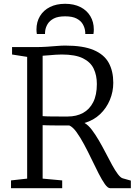

<svg xmlns="http://www.w3.org/2000/svg" viewBox="-20 -991 716 1011"><path d="M38 0V-41L123 -50.5V-691.5L43.5 -704V-743H163.5Q198.5 -743 227.5 -745Q256.5 -747 280.5 -749Q304.5 -751 323.5 -751Q418 -751 473.2 -727.5Q528.5 -704 552.5 -660.2Q576.5 -616.5 576.5 -555Q576.5 -508 558.5 -464.8Q540.5 -421.5 506.8 -389.5Q473 -357.5 425 -343.5Q444.5 -332.5 463.2 -308Q482 -283.5 500.8 -251.2Q519.5 -219 536.8 -185.5Q554 -152 570 -122.8Q586 -93.5 600.5 -74.2Q615 -55 626.5 -52L669 -40V0H560Q547.5 0 532.2 -21.5Q517 -43 499.2 -77.8Q481.5 -112.5 462.2 -152.8Q443 -193 423 -230.2Q403 -267.5 383.2 -295Q363.5 -322.5 344.5 -330.5Q333 -330.5 312.5 -330.5Q292 -330.5 269.8 -330.5Q247.5 -330.5 229.5 -331Q211.5 -331.5 204.5 -332V-50.5L307.5 -41V0ZM336.5 -377.5Q382.5 -377.5 417 -396.2Q451.5 -415 470.8 -453Q490 -491 490 -548.5Q490 -594 473.5 -629Q457 -664 416.8 -684Q376.5 -704 305 -704Q289.5 -704 272.5 -702.8Q255.5 -701.5 238.2 -700Q221 -698.5 204.5 -697.5V-379.5Q222 -378 248.5 -377.8Q275 -377.5 299.8 -377.5Q324.5 -377.5 336.5 -377.5ZM323 -971Q369 -971 403 -954Q437 -937 455.5 -906.2Q474 -875.5 474 -835.5Q474 -830 473.5 -824Q473 -818 472 -812H429Q429 -815 429 -819.8Q429 -824.5 428 -829Q425.5 -847.5 415.2 -864.8Q405 -882 383 -893.5Q361 -905 323 -905Q285 -905 263.2 -893.5Q241.5 -882 231 -864.8Q220.5 -847.5 218 -829Q217.5 -824.5 217.2 -819.8Q217 -815 217 -812H174Q173 -818 172.5 -824Q172 -830 172 -835.5Q172 -875.5 190.5 -906.2Q209 -937 243 -954Q277 -971 323 -971Z"/></svg>

Font: Merriweather 28pt Light
Style: Regular
Weight: 300
Version: Version 2.100